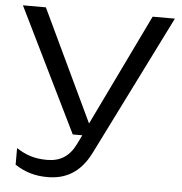

<svg xmlns="http://www.w3.org/2000/svg" viewBox="-53 -614 799 842"><g transform="rotate(5 347.0 -192.5)"><path d="M187 178C269 178 332 141 375 55L683 -563H585L348 -72L115 -563H14L281 -18H323L304 21C276 79 235 103 178 103C125 103 87 91 43 63V136C86 164 130 178 187 178Z"/></g></svg>

Font: Bounded Light
Style: Regular
Weight: 300
Designer: Vlad Churkin
Version: Version 3.0